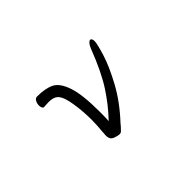

<svg xmlns="http://www.w3.org/2000/svg" viewBox="-64 -806 1128 1128"><g transform="rotate(-45 500.0 -242.5)"><path d="M223 -439Q223 -457 231 -471Q239 -485 253 -485Q321 -485 361.5 -465Q402 -445 426 -374.5Q450 -304 450 -159Q450 -109 448 -85Q515 -155 568.5 -238Q622 -321 675 -459Q683 -479 692 -489.5Q701 -500 709 -500Q715 -500 718.5 -493.5Q722 -487 722 -476Q722 -455 700.5 -384Q679 -313 627 -216.5Q575 -120 490 -29Q486 -25 474 -10Q460 5 454.5 10Q449 15 439 15Q430 15 410 9Q390 3 383 -8Q376 -19 376 -37Q376 -45 378 -69Q383 -119 383 -160Q383 -219 376 -274Q369 -329 357 -363Q346 -392 327.5 -403Q309 -414 278 -414Q268 -414 238 -412H237Q231 -412 227 -420Q223 -428 223 -439Z"/></g></svg>

Font: Iansui 0.93
Style: Regular
Weight: 400
Designer: But Ko / Fontworks Inc.
Foundry: zi-hi.com / Fontworks Inc.
Version: Version 0.931